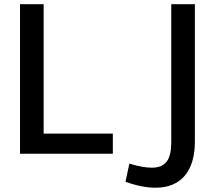

<svg xmlns="http://www.w3.org/2000/svg" viewBox="-20 -731 1040 913"><path d="M516.6 0V-95.7H187.5V-710.9H75.2V0ZM719.7 161.6C839.4 161.6 906.7 84.5 906.7 -58.6V-710.9H794.4V-55.7C794.4 25.9 770 66.4 701.2 66.4C672.9 66.4 637.7 60.1 595.2 46.9L576.7 133.3C628.9 152.3 676.8 161.6 719.7 161.6Z"/></svg>

Font: Ride SemiBold
Style: Regular
Weight: 600
Version: Version 3.000